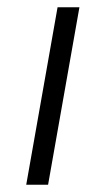

<svg xmlns="http://www.w3.org/2000/svg" viewBox="-20 -507 290 527"><path d="M112 0H52L138 -487H198Z"/></svg>

Font: Inria Sans Light
Style: Italic
Weight: 300
Italic angle: -10°
Designer: Black Foundry Team
Foundry: Black Foundry
Version: Version 1.2; ttfautohint (v1.8.3)